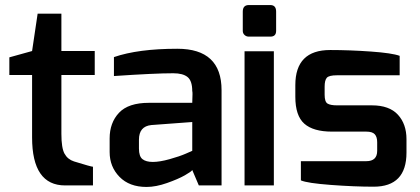

<svg xmlns="http://www.w3.org/2000/svg" viewBox="-20 -734 1662 760"><path d="M223 -680V-532H355V-437H223V-204Q223 -148 235.5 -125.5Q248 -103 273 -95Q341 -74 348 -74V0H238Q107 0 107 -190V-437H17V-507L107 -532L129 -680Z M431 -508Q527 -541 682 -541Q857 -541 857 -377V0H767L741 -61Q738 -55 711.5 -40Q685 -25 641 -9.5Q597 6 560 6Q492 6 453 -34Q414 -74 414 -132V-186Q414 -248 451 -287.5Q488 -327 569.5 -327Q651 -327 696 -327Q741 -327 741 -327Q742 -350 742 -361.5Q742 -373 741 -373Q741 -414 722.5 -429Q704 -444 666 -444Q592 -444 431 -433ZM530 -146Q530 -115 544 -104Q558 -93 585 -93Q612 -93 651.5 -104Q691 -115 716 -126L741 -137V-251L579 -239Q530 -234 530 -181Z M1050 -714Q1073 -714 1073 -688V-612Q1073 -589 1050 -589H965Q955 -589 948 -595.5Q941 -602 941 -612V-688Q941 -714 965 -714ZM948 0V-531H1064V0Z M1287 -536Q1364 -536 1448 -530Q1532 -524 1562 -513V-436H1314Q1282 -436 1273.5 -426Q1265 -416 1265 -391V-359Q1265 -331 1276.5 -324Q1288 -317 1314 -317H1452Q1521 -317 1555 -280Q1589 -243 1589 -183V-130Q1589 5 1459 5Q1383 5 1289.5 -2Q1196 -9 1171 -20V-96H1430Q1473 -96 1473 -137V-171Q1473 -192 1463.5 -202.5Q1454 -213 1430 -213H1294Q1220 -213 1184.5 -244.5Q1149 -276 1149 -351V-397Q1149 -536 1287 -536Z"/></svg>

Font: Exo
Style: DemiBold
Weight: 600
Designer: Natanael Gama
Version: Version 1.00